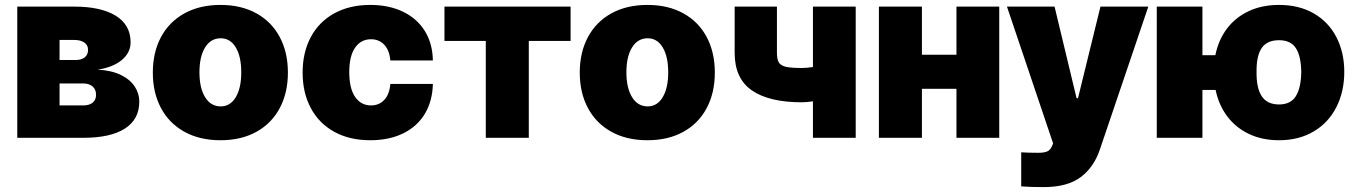

<svg xmlns="http://www.w3.org/2000/svg" viewBox="-20 -557 5484 776"><path d="M49.8 -530.3H280.3Q387.7 -530.3 447.8 -493.4Q507.8 -456.5 507.8 -385.7Q507.8 -344.7 473.1 -315.2Q438.5 -285.6 375 -275.4Q431.2 -272.5 468.8 -253.9Q506.3 -235.4 524.7 -207Q543 -178.7 543 -146.5Q543 -74.7 484.9 -37.4Q426.8 0 316.4 0H49.8ZM368.2 -173.8Q368.2 -195.3 354.2 -207.5Q340.3 -219.7 316.4 -219.7H220.7V-130.9H316.4Q340.8 -130.9 354.5 -142.1Q368.2 -153.3 368.2 -173.8ZM335.9 -355.5Q335.9 -374.5 321 -385Q306.2 -395.5 280.3 -395.5H220.7V-314.5H286.1Q309.6 -314.5 322.8 -325.4Q335.9 -336.4 335.9 -355.5Z M597.7 -263.7Q597.7 -345.2 630.6 -407Q663.6 -468.8 725.3 -502.9Q787.1 -537.1 871.1 -537.1Q955.1 -537.1 1016.6 -502.9Q1078.1 -468.8 1110.8 -407Q1143.6 -345.2 1143.6 -263.7Q1143.6 -182.1 1110.8 -120.4Q1078.1 -58.6 1016.6 -24.4Q955.1 9.8 871.1 9.8Q787.1 9.8 725.3 -24.4Q663.6 -58.6 630.6 -120.4Q597.7 -182.1 597.7 -263.7ZM955.1 -264.6Q955.1 -328.6 932.9 -365.5Q910.6 -402.3 872.1 -402.3Q832 -402.3 809.1 -365.5Q786.1 -328.6 786.1 -264.6Q786.1 -201.2 809.1 -164.1Q832 -127 872.1 -127Q910.6 -127 932.9 -164.1Q955.1 -201.2 955.1 -264.6Z M1203.1 -263.7Q1203.1 -345.2 1236.1 -407Q1269 -468.8 1330.8 -502.9Q1392.6 -537.1 1476.6 -537.1Q1552.2 -537.1 1609.1 -509.5Q1666 -481.9 1697.3 -431.2Q1728.5 -380.4 1729.5 -312.5H1557.6Q1554.2 -353.5 1533.2 -376Q1512.2 -398.4 1479.5 -398.4Q1439 -398.4 1415.3 -364.5Q1391.6 -330.6 1391.6 -265.6Q1391.6 -199.7 1415.3 -165.3Q1439 -130.9 1479.5 -130.9Q1512.2 -130.9 1533.2 -153.3Q1554.2 -175.8 1557.6 -217.8H1729.5Q1728 -148.9 1697.3 -97.4Q1666.5 -45.9 1609.9 -18.1Q1553.2 9.8 1476.6 9.8Q1392.6 9.8 1330.8 -24.4Q1269 -58.6 1236.1 -120.4Q1203.1 -182.1 1203.1 -263.7Z M1776.4 -530.3H2286.1V-391.6H2117.2V0H1943.4V-391.6H1776.4Z M2323.2 -263.7Q2323.2 -345.2 2356.2 -407Q2389.2 -468.8 2450.9 -502.9Q2512.7 -537.1 2596.7 -537.1Q2680.7 -537.1 2742.2 -502.9Q2803.7 -468.8 2836.4 -407Q2869.1 -345.2 2869.1 -263.7Q2869.1 -182.1 2836.4 -120.4Q2803.7 -58.6 2742.2 -24.4Q2680.7 9.8 2596.7 9.8Q2512.7 9.8 2450.9 -24.4Q2389.2 -58.6 2356.2 -120.4Q2323.2 -182.1 2323.2 -263.7ZM2680.7 -264.6Q2680.7 -328.6 2658.4 -365.5Q2636.2 -402.3 2597.7 -402.3Q2557.6 -402.3 2534.7 -365.5Q2511.7 -328.6 2511.7 -264.6Q2511.7 -201.2 2534.7 -164.1Q2557.6 -127 2597.7 -127Q2636.2 -127 2658.4 -164.1Q2680.7 -201.2 2680.7 -264.6Z M3438.5 0H3265.6V-147.5Q3238.3 -143.6 3220.7 -143.6Q3088.4 -143.6 3018.8 -191.7Q2949.2 -239.7 2949.2 -343.8V-530.3H3120.1V-343.8Q3120.1 -317.4 3127.7 -304.7Q3135.3 -292 3156 -287.1Q3176.8 -282.2 3220.7 -282.2Q3239.7 -282.2 3265.6 -286.1V-530.3H3438.5Z M3706.1 -335.9H3845.7V-530.3H4018.6V0H3845.7V-198.2H3706.1V0H3532.2V-530.3H3706.1Z M4107.4 196.3V58.6Q4132.8 60.5 4176.8 60.5Q4199.2 60.5 4212.2 55.2Q4225.1 49.8 4232.4 32.2L4236.3 22.5L4049.8 -530.3H4242.2L4331.1 -160.2H4336.9L4427.7 -530.3H4621.1L4425.8 45.9Q4401.9 118.2 4348.1 158.7Q4294.4 199.2 4198.2 199.2Q4144 199.2 4107.4 196.3Z M4839.8 -334H4892.1Q4904.3 -395 4938.5 -440.7Q4972.7 -486.3 5026.4 -511.7Q5080.1 -537.1 5149.4 -537.1Q5230.5 -537.1 5290 -502.7Q5349.6 -468.3 5381.3 -406.7Q5413.1 -345.2 5413.1 -266.6Q5413.1 -187 5381.3 -124.3Q5349.6 -61.5 5289.8 -25.9Q5230 9.8 5149.4 9.8Q5081.1 9.8 5027.8 -15.6Q4974.6 -41 4940.2 -86.7Q4905.8 -132.3 4893.1 -193.4H4839.8V0H4655.3V-530.3H4839.8ZM5239.3 -266.6Q5238.3 -330.1 5217.5 -362.3Q5196.8 -394.5 5149.4 -394.5Q5100.6 -394.5 5079.1 -362.5Q5057.6 -330.6 5058.6 -266.6Q5057.6 -202.1 5079.3 -168.5Q5101.1 -134.8 5149.4 -134.8Q5196.8 -134.8 5217.5 -168.5Q5238.3 -202.1 5239.3 -266.6Z"/></svg>

Font: Pretendard GOV Black
Style: Regular
Weight: 900
Designer: Base glyphs from Inter by Rasmus Andersson; Hangeul glyphs from Noto Sans CJK(Source Han Sans) by Jang Soo-young and Kan
Foundry: Kil Hyung-jin
Version: Version 1.309